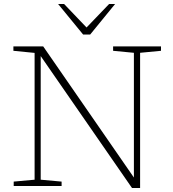

<svg xmlns="http://www.w3.org/2000/svg" viewBox="-20 -930 864 960"><path d="M153 -31.5V-665.5L47 -676V-698H196L658 -30L649.5 -3.5V-666L545.5 -676V-698H785V-676L680.5 -666V10H640L172.5 -665.5L183.5 -669.5V-31.5L288 -22V0H48.5V-22ZM420.5 -784.5H405L525.5 -910H555.5L431 -757.5H395.5L270.5 -910H300.5Z"/></svg>

Font: Newsreader 9pt ExtraLight
Style: Regular
Weight: 250
Designer: Hugues Gentile
Foundry: Production Type
Version: Version 1.003